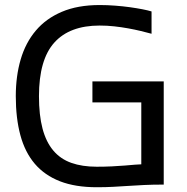

<svg xmlns="http://www.w3.org/2000/svg" viewBox="-20 -747 756 777"><path d="M371.6 -72.3Q403.3 -72.3 432.6 -73.7Q461.9 -75.2 485.6 -77.1Q509.3 -79.1 526.6 -80.6Q543.9 -82 551.8 -82V-332.5H354V-417.5H642.6V0Q597.2 0 563 1.7Q528.8 3.4 498.5 5.4Q468.3 7.3 438.5 9Q408.7 10.7 371.6 10.7Q284.7 10.7 222.7 -13.4Q160.6 -37.6 120.8 -84.2Q81.1 -130.9 62.5 -199.7Q43.9 -268.6 43.9 -357.9Q43.9 -439 63.7 -506.6Q83.5 -574.2 124.8 -623Q166 -671.9 230.2 -699.2Q294.4 -726.6 383.3 -726.6Q415 -726.6 446.5 -724.1Q478 -721.7 505.9 -717.8Q533.7 -713.9 556.4 -709.5Q579.1 -705.1 593.3 -700.7V-610.4Q573.7 -615.7 549.6 -621.6Q525.4 -627.4 498.3 -632.3Q471.2 -637.2 442.1 -640.4Q413.1 -643.6 383.3 -643.6Q261.7 -643.6 199.7 -574.5Q137.7 -505.4 137.7 -357.9Q137.7 -280.8 152.1 -226.6Q166.5 -172.4 195.6 -137.9Q224.6 -103.5 268.6 -87.9Q312.5 -72.3 371.6 -72.3Z"/></svg>

Font: Arian AMU
Style: Regular
Weight: 400
Designer: Ruben Hakobyan (Tarumian)
Foundry: Ruben Hakobyan (Tarumian)
Version: Version 4.003